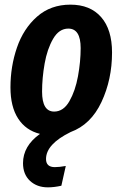

<svg xmlns="http://www.w3.org/2000/svg" viewBox="-20 -566 527 826"><path d="M178 118Q178 153 216 153Q235 153 263 148L244 233Q213 240 186 240Q139 240 109 212Q79 184 79 136Q79 62 152 10Q91 -5 58 -56Q25 -107 25 -190Q25 -280 53 -361.5Q81 -443 139.5 -494.5Q198 -546 283 -546Q368 -546 415 -492.5Q462 -439 462 -340Q462 -224 416.5 -127Q371 -30 284 2Q178 54 178 118ZM161 -172Q161 -86 213 -86Q253 -86 278.5 -130.5Q304 -175 315.5 -238Q327 -301 327 -359Q327 -443 274 -443Q234 -443 208.5 -399Q183 -355 172 -292.5Q161 -230 161 -172Z"/></svg>

Font: Fira Sans Compressed SemiBold
Style: Italic
Weight: 600
Width: 1
Italic angle: -8°
Designer: bBox Type GmbH & Carrois Corporate GbR & Edenspiekermann AG
Foundry: bBox Type GmbH & Carrois Corporate GbR & Edenspiekermann AG
Version: Version 4.301